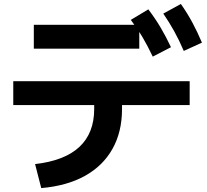

<svg xmlns="http://www.w3.org/2000/svg" viewBox="-20 -875 1040 965"><path d="M156.3 -50.3Q305 -67.3 379.2 -136.8Q453.4 -206.3 453.4 -327V-347H46.7V-467H933.3V-347H593.3V-327Q593.3 -212 545.3 -126.7Q497.3 -41.3 406.8 9Q316.3 59.3 187.3 70.3ZM150 -630.4V-750.3H680V-630.4ZM747.7 -590.4Q721.7 -645.4 695.7 -689.1Q669.7 -732.7 637.4 -775L725.4 -828Q759.7 -783 787 -737Q814.3 -691 839.3 -637.7ZM903.7 -619Q880 -674 855.2 -718.7Q830.4 -763.4 800.7 -806.7L889 -855Q921.7 -808.7 946.8 -761.8Q972 -715 995 -660.7Z"/></svg>

Font: M PLUS 2 Thin
Style: Regular
Weight: 100
Designer: Coji Morishita
Foundry: UNDERFOREST DESIGN
Version: Version 1.001